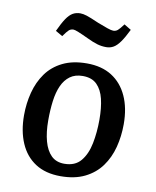

<svg xmlns="http://www.w3.org/2000/svg" viewBox="-85 -814 726 893"><g transform="rotate(10 278.0 -367.0)"><path d="M262 14Q191 14 143 -17Q95 -48 70.5 -104.5Q46 -161 46 -236Q46 -292 59.5 -344Q73 -396 102 -436.5Q131 -477 178.5 -500.5Q226 -524 293 -524Q363 -524 411 -493.5Q459 -463 484.5 -407Q510 -351 510 -275Q510 -218 496.5 -166Q483 -114 453.5 -73.5Q424 -33 376.5 -9.5Q329 14 262 14ZM269 -46Q320 -46 347 -78.5Q374 -111 384.5 -163.5Q395 -216 395 -276Q395 -332 385 -373.5Q375 -415 351 -439Q327 -463 284 -463Q248 -463 224 -445.5Q200 -428 186 -397Q172 -366 166.5 -323.5Q161 -281 161 -232Q161 -176 172.5 -134Q184 -92 207.5 -69Q231 -46 269 -46ZM367 -614Q345 -614 324.5 -620Q304 -626 277 -639Q245 -654 227.5 -661Q210 -668 204 -668Q191 -668 182.5 -660.5Q174 -653 157 -629L124 -648Q142 -687 156.5 -708.5Q171 -730 186.5 -739Q202 -748 222 -748Q235 -748 252.5 -742.5Q270 -737 311 -719Q339 -708 358 -701.5Q377 -695 386 -695Q398 -695 407 -702.5Q416 -710 433 -733L466 -713Q448 -676 432.5 -654Q417 -632 401.5 -623Q386 -614 367 -614Z"/></g></svg>

Font: Literata 18pt Medium
Style: Italic
Weight: 500
Italic angle: -2°
Designer: Latin by Veronika Burian and Jose Scaglione. Greek by Irene Vlachou. Cyrillic by Vera Evstafieva
Foundry: TypeTogether
Version: Version 3.103;gftools[0.9.29]